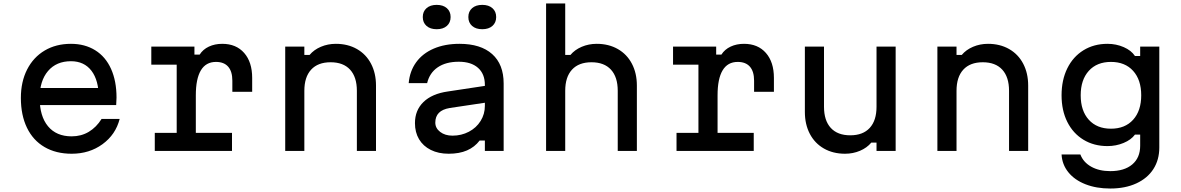

<svg xmlns="http://www.w3.org/2000/svg" viewBox="-20 -868 6790 1104"><path d="M585 -362 548 -305Q548 -406 506 -461Q464 -516 388 -516Q304 -516 256 -459.5Q208 -403 208 -305Q208 -200 256 -142Q304 -84 392 -84Q447 -84 490.5 -110Q534 -136 564 -184H668Q645 -94 569.5 -39Q494 16 392 16Q302 16 236 -22.5Q170 -61 135 -133.5Q100 -206 100 -305Q100 -398 136 -468.5Q172 -539 237 -577.5Q302 -616 388 -616Q468 -616 527.5 -579Q587 -542 618.5 -472Q650 -402 650 -307Q650 -292 648 -264H185V-362Z M1098 -600V-554H1128Q1147 -584 1181 -600Q1215 -616 1258 -616Q1338 -616 1384 -563.5Q1430 -511 1430 -420V-340H1316V-404Q1316 -457 1292 -484.5Q1268 -512 1222 -512Q1164 -512 1135 -463.5Q1106 -415 1106 -320V-104H1314V0H870V-104H996V-496H850V-600Z M1620 -600H1730V-552H1760Q1785 -582 1825 -599Q1865 -616 1911 -616Q1980 -616 2032.5 -586Q2085 -556 2113.5 -501.5Q2142 -447 2142 -376V0H2032V-346Q2032 -425 1993 -467.5Q1954 -510 1881 -510Q1808 -510 1769 -467.5Q1730 -425 1730 -346V0H1620Z M2780 -279 2566 -247Q2524 -240 2503.5 -219Q2483 -198 2483 -163Q2483 -131 2511 -109.5Q2539 -88 2582 -88Q2633 -88 2676 -110.5Q2719 -133 2743.5 -172.5Q2768 -212 2768 -259V-380Q2768 -443 2728.5 -478Q2689 -513 2618 -513Q2544 -513 2497 -481Q2450 -449 2436 -390H2330Q2336 -459 2373 -510Q2410 -561 2474 -588.5Q2538 -616 2622 -616Q2744 -616 2810 -557Q2876 -498 2876 -388V0H2768V-60H2738Q2709 -22 2665 -3Q2621 16 2560 16Q2501 16 2457 -6Q2413 -28 2389.5 -67.5Q2366 -107 2366 -160Q2366 -234 2415 -281.5Q2464 -329 2555 -342L2780 -376ZM2411 -770Q2411 -802 2432.5 -821Q2454 -840 2491 -840Q2528 -840 2549.5 -821Q2571 -802 2571 -770Q2571 -738 2549.5 -719Q2528 -700 2491 -700Q2454 -700 2432.5 -719Q2411 -738 2411 -770ZM2673 -770Q2673 -802 2694.5 -821Q2716 -840 2753 -840Q2790 -840 2811.5 -821Q2833 -802 2833 -770Q2833 -738 2811.5 -719Q2790 -700 2753 -700Q2716 -700 2694.5 -719Q2673 -738 2673 -770Z M3120 -848H3230V-552H3260Q3285 -582 3325 -599Q3365 -616 3411 -616Q3480 -616 3532.5 -586Q3585 -556 3613.5 -501.5Q3642 -447 3642 -376V0H3532V-346Q3532 -425 3493 -467.5Q3454 -510 3381 -510Q3308 -510 3269 -467.5Q3230 -425 3230 -346V0H3120Z M4098 -600V-554H4128Q4147 -584 4181 -600Q4215 -616 4258 -616Q4338 -616 4384 -563.5Q4430 -511 4430 -420V-340H4316V-404Q4316 -457 4292 -484.5Q4268 -512 4222 -512Q4164 -512 4135 -463.5Q4106 -415 4106 -320V-104H4314V0H3870V-104H3996V-496H3850V-600Z M5130 0H5020V-48H4990Q4965 -18 4925 -1Q4885 16 4839 16Q4770 16 4717.5 -14Q4665 -44 4636.5 -98.5Q4608 -153 4608 -224V-600H4718V-254Q4718 -175 4757 -132.5Q4796 -90 4869 -90Q4942 -90 4981 -132.5Q5020 -175 5020 -254V-600H5130Z M5370 -600H5480V-552H5510Q5535 -582 5575 -599Q5615 -616 5661 -616Q5730 -616 5782.5 -586Q5835 -556 5863.5 -501.5Q5892 -447 5892 -376V0H5782V-346Q5782 -425 5743 -467.5Q5704 -510 5631 -510Q5558 -510 5519 -467.5Q5480 -425 5480 -346V0H5370Z M6364 216Q6284 216 6221.5 191.5Q6159 167 6123 122.5Q6087 78 6084 20H6192Q6209 65 6254.5 90.5Q6300 116 6364 116Q6445 116 6490.5 77.5Q6536 39 6536 -30V-94H6506Q6484 -64 6440.5 -46Q6397 -28 6348 -28Q6270 -28 6210 -64.5Q6150 -101 6117 -167Q6084 -233 6084 -320Q6084 -408 6117 -475Q6150 -542 6210 -579Q6270 -616 6348 -616Q6398 -616 6441.5 -597Q6485 -578 6506 -546H6536V-600H6646V-20Q6646 51 6612 104Q6578 157 6514 186.5Q6450 216 6364 216ZM6368 -128Q6449 -128 6495.5 -179.5Q6542 -231 6542 -320Q6542 -409 6495.5 -460.5Q6449 -512 6368 -512Q6287 -512 6240.5 -460.5Q6194 -409 6194 -320Q6194 -231 6240.5 -179.5Q6287 -128 6368 -128Z"/></svg>

Font: Martian Mono Custom sWd Rg
Style: Regular
Weight: 400
Width: 6
Monospace: yes
Designer: Alex Havermale
Foundry: Evil Martians
Version: Version 1.000